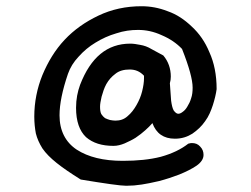

<svg xmlns="http://www.w3.org/2000/svg" viewBox="-20 -572 805 616"><path d="M675 -286C673 -271 669 -254 663 -235C657 -217 650 -199 638 -183C627 -167 613 -154 597 -143C581 -133 563 -127 541 -127C505 -127 481 -144 469 -177C463 -170 456 -163 446 -154C437 -146 427 -138 415 -130C404 -123 393 -118 380 -112C368 -107 356 -104 344 -104C307 -104 278 -113 256 -132C235 -152 224 -183 224 -226C224 -254 229 -278 237 -300C271 -388 324 -432 398 -432C409 -432 419 -430 430 -428C442 -426 454 -422 467 -414L504 -394C520 -375 528 -352 528 -326C528 -319 527 -312 525 -305L529 -249C531 -235 533 -226 537 -218C542 -211 547 -207 552 -207C556 -207 561 -209 566 -213C572 -217 577 -223 581 -230C586 -238 590 -246 593 -256C597 -267 598 -279 598 -291C598 -316 587 -357 564 -415C547 -433 525 -448 499 -459C473 -471 448 -476 423 -476C400 -476 377 -473 353 -465C329 -458 307 -448 286 -435C266 -423 248 -408 232 -390C216 -373 205 -355 198 -335C180 -282 171 -238 171 -202C171 -153 190 -116 226 -92C263 -68 312 -56 374 -56C420 -56 461 -60 496 -69C532 -79 561 -93 584 -111C590 -113 594 -113 596 -113C606 -113 615 -110 622 -102C630 -94 633 -85 633 -75C633 -63 626 -51 610 -40C595 -30 577 -21 555 -12C534 -4 513 3 490 9C468 14 449 18 435 20C427 21 419 22 410 23C402 23 393 24 385 24C367 24 318 17 239 4C207 -16 182 -33 162 -49C142 -65 127 -80 116 -96C106 -112 99 -128 95 -144C92 -160 90 -178 90 -198C90 -244 99 -289 116 -331C134 -374 157 -412 187 -444C218 -477 254 -502 296 -522C338 -542 384 -552 434 -552C462 -552 490 -547 518 -536C547 -526 572 -509 595 -487C619 -465 638 -438 652 -404C667 -371 675 -332 675 -286ZM442 -329C429 -343 414 -349 396 -349C378 -349 362 -345 350 -335C338 -326 329 -316 321 -302C314 -289 310 -276 306 -262C303 -249 301 -238 301 -230C301 -220 302 -212 305 -206C309 -200 312 -197 317 -193C323 -190 327 -189 333 -187C339 -186 345 -185 350 -185C365 -185 378 -189 389 -199C401 -209 410 -221 418 -235C426 -249 432 -263 436 -279C440 -295 442 -309 442 -321Z"/></svg>

Font: Gaegu
Style: Bold
Weight: 700
Designer: JIKJI
Foundry: JIKJI
Version: Version 1.00